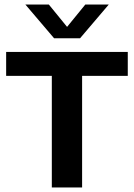

<svg xmlns="http://www.w3.org/2000/svg" viewBox="-20 -823 588 843"><path d="M207.5 0V-490H7V-595H541V-490H340.5V0ZM217.5 -655 91.5 -803H194.5L285.5 -691.5H263.5L354.5 -803H457.5L331.5 -655Z"/></svg>

Font: Encode Sans SC SemiBold
Style: Regular
Weight: 600
Version: Version 3.002